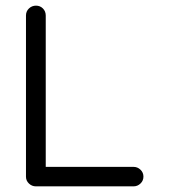

<svg xmlns="http://www.w3.org/2000/svg" viewBox="-20 -662 600 680"><path d="M142 -607V-71H453Q467 -71 477.5 -61Q488 -51 488 -36.5Q488 -22 477.5 -12Q467 -2 453 -2H107Q93 -2 82.5 -12Q72 -22 72 -36V-607Q72 -622 82.5 -632Q93 -642 107.5 -642Q122 -642 132 -632Q142 -622 142 -607Z"/></svg>

Font: Brass Mono
Style: Regular
Weight: 400
Monospace: yes
Version: Version 1.100; ttfautohint (v1.8.3) -l 8 -r 50 -G 200 -x 14 